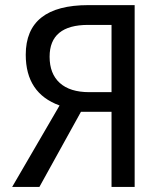

<svg xmlns="http://www.w3.org/2000/svg" viewBox="-20 -734 640 754"><path d="M297.9 -294.9 134.8 0H27.8L213.9 -319.8Q81.1 -367.7 81.1 -519Q81.1 -713.9 327.1 -713.9H508.8V0H418V-294.9ZM418 -636.2H326.2Q174.8 -636.2 174.8 -511.2Q174.8 -444.3 214.8 -408.2Q254.9 -372.1 330.1 -372.1H418Z"/></svg>

Font: Noto Mono
Style: Regular
Weight: 400
Designer: Monotype Design Team
Foundry: Monotype Imaging Inc.
Version: Version 1.00